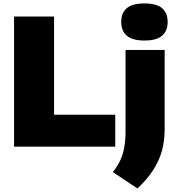

<svg xmlns="http://www.w3.org/2000/svg" viewBox="-20 -834 1010 1092"><path d="M60 0V-740H287.5V-181.5H635.5V0ZM762 238 622 145Q649 110.5 664.8 76Q680.5 41.5 687.2 1.5Q694 -38.5 694 -90V-550H916.5V-98Q916.5 -35.5 901.8 20.5Q887 76.5 853.2 130Q819.5 183.5 762 238ZM801.5 -603.5Q733 -603.5 701.2 -631Q669.5 -658.5 669.5 -709Q669.5 -760.5 701.2 -787.5Q733 -814.5 801.5 -814.5Q870.5 -814.5 902 -787.5Q933.5 -760.5 933.5 -709Q933.5 -658.5 902 -631Q870.5 -603.5 801.5 -603.5Z"/></svg>

Font: Encode Sans SemiExpanded Black
Style: Regular
Weight: 900
Width: 6
Designer: Multiple Designers
Foundry: Impallari Type
Version: Version 3.002